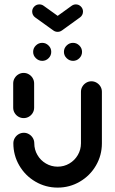

<svg xmlns="http://www.w3.org/2000/svg" viewBox="-20 -850 523 873"><path d="M87.8 -313Q74.8 -313 63.9 -319.3Q53 -325.6 46.5 -336.5Q40 -347.4 40 -360.4V-470.7Q40 -483.7 46.5 -494.6Q53 -505.6 63.9 -512Q74.8 -518.5 87.4 -518.5Q100.4 -518.5 111.3 -512Q122.2 -505.6 128.7 -494.6Q135.2 -483.7 135.2 -470.7V-360.4Q135.2 -347.4 128.7 -336.5Q122.2 -325.6 111.3 -319.3Q100.4 -313 87.8 -313ZM395.6 -480.4Q408.5 -480.4 419.4 -473.9Q430.4 -467.4 436.9 -456.5Q443.3 -445.6 443.3 -432.6V-198.5Q443.3 -143.7 416.3 -97.4Q389.3 -51.1 343.1 -24.1Q297 3 242.2 3Q187.4 3 141.1 -24.1Q94.8 -51.1 67.8 -97.4Q40.7 -143.7 40.7 -198.5Q40.7 -211.5 47.2 -222.4Q53.7 -233.3 64.6 -239.8Q75.6 -246.3 88.5 -246.3Q101.1 -246.3 112 -239.8Q123 -233.3 129.4 -222.4Q135.9 -211.5 135.9 -198.5Q135.9 -169.6 150.2 -145.2Q164.4 -120.7 188.9 -106.5Q213.3 -92.2 242.2 -92.2Q271.1 -92.2 295.4 -106.5Q319.6 -120.7 333.9 -145.2Q348.1 -169.6 348.1 -198.5V-432.6Q348.1 -445.6 354.6 -456.5Q361.1 -467.4 372 -473.9Q383 -480.4 395.6 -480.4ZM270.7 -614.1Q270.7 -631.1 283 -643.1Q295.2 -655.2 311.9 -655.2Q328.5 -655.2 340.7 -643.1Q353 -631.1 353 -614.1Q353 -597.4 340.9 -585.4Q328.9 -573.3 312.2 -573.3Q295.6 -573.3 283.1 -585.4Q270.7 -597.4 270.7 -614.1ZM130.7 -614.1Q130.7 -631.1 143 -643.1Q155.2 -655.2 171.9 -655.2Q188.5 -655.2 200.7 -643.1Q213 -631.1 213 -614.1Q213 -597.4 200.9 -585.4Q188.9 -573.3 172.2 -573.3Q155.6 -573.3 143.1 -585.4Q130.7 -597.4 130.7 -614.1ZM126.3 -797.4Q126.3 -810.7 135.9 -820.4Q145.6 -830 158.9 -830Q170 -830 178.5 -823.7L261.5 -764.1Q267.8 -759.6 271.3 -752.6Q274.8 -745.6 274.8 -737.8Q274.8 -724.4 265.2 -714.8Q255.6 -705.2 242.2 -705.2Q231.1 -705.2 222.6 -711.5L139.6 -771.1Q133.3 -775.6 129.8 -782.6Q126.3 -789.6 126.3 -797.4ZM324.8 -830Q338.1 -830 347.8 -820.4Q357.4 -810.7 357.4 -797.4Q357.4 -789.6 353.9 -782.6Q350.4 -775.6 344.1 -771.1L261.1 -711.1L222.6 -763.7L305.2 -823.3Q314.4 -830 324.8 -830Z"/></svg>

Font: 26F Galaxy Sans Extra Bold
Style: Regular
Weight: 800
Designer: C₂₉H₂₅N₃O₅
Version: Version 1.100